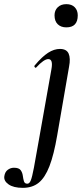

<svg xmlns="http://www.w3.org/2000/svg" viewBox="-131 -631 400 926"><path d="M-21 275Q-66 275 -90 258Q-114 241 -110 218Q-107 198 -93.5 188Q-80 178 -64 178Q-40 178 -31.5 189.5Q-23 201 -21 216.5Q-19 232 -15.5 243.5Q-12 255 1 255Q11 255 17.5 239Q24 223 32.5 178Q41 133 56 47L117 -297Q126 -346 102 -346Q81 -346 44 -306Q41 -302 37 -306.5Q33 -311 36 -315Q72 -358 101 -376.5Q130 -395 158 -395Q190 -395 200 -372.5Q210 -350 202 -309L145 21Q129 115 107.5 170.5Q86 226 55.5 250.5Q25 275 -21 275ZM189 -499Q163 -499 147.5 -514Q132 -529 132 -557Q132 -581 147.5 -596Q163 -611 189 -611Q215 -611 229.5 -596Q244 -581 244 -557Q244 -499 189 -499Z"/></svg>

Font: Cormorant
Style: Bold Italic
Weight: 700
Italic angle: -10°
Designer: Christian Thalmann (Catharsis Fonts)
Foundry: Catharsis Fonts
Version: Version 4.000